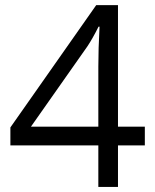

<svg xmlns="http://www.w3.org/2000/svg" viewBox="-20 -738 612 758"><path d="M551.8 -164.1H445.8V0H368.2V-164.1H21V-234.9L359.9 -717.8H445.8V-237.8H551.8ZM368.2 -237.8V-475.1Q368.2 -544.9 373 -632.8H369.1Q345.7 -585.9 325.2 -555.2L102.1 -237.8Z"/></svg>

Font: f0_2797  
Style: Regular
Weight: 400
Foundry: Ascender Corporation
Version: Version 1.10